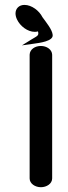

<svg xmlns="http://www.w3.org/2000/svg" viewBox="-20 -782 285 802"><path d="M103.8 -36.8C103.8 -14.9 126.7 0 150.8 0C174.9 0 197.9 -14.7 197.9 -36.8V-553.3C197.3 -575.1 175.2 -590 150.8 -590C127.1 -590 104.7 -576.6 103.8 -553.6C103.6 -552.1 103.8 -37.2 103.8 -36.8ZM157.3 -710.3C144.1 -736.9 112.6 -761.5 82.1 -761.5C59.4 -761.5 44.8 -746.1 44.8 -725.8C44.9 -717.8 46.9 -709.4 50.9 -701C63.9 -673 95.1 -649 125.2 -649C130 -649 134.1 -649.5 138.6 -650.9C144 -632.6 135 -631.7 112 -617.5L71.6 -592.5L118.7 -599.1C145.3 -602.8 203.5 -609.8 200 -636.3C198.2 -658.4 172.8 -688.7 157.3 -710.3Z"/></svg>

Font: Hi.
Style: Black
Weight: 400
Designer: Mew Too, Robert Jablonski
Foundry: Cannot Into Space Fonts
Version: Version 1.996